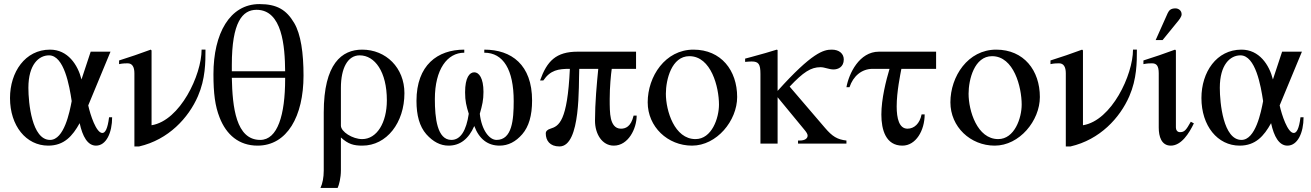

<svg xmlns="http://www.w3.org/2000/svg" viewBox="-20 -703 6416 940"><path d="M514 -129C507 -72 495 -52 481 -52C451 -52 422 -141 412 -187L521 -450H424L379 -314C361 -386 312 -460 225 -460C103 -460 29 -350 29 -223C29 -87 108 10 216 10C294 10 335 -37 370 -100C384 -35 409 10 450 10C500 10 529 -53 529 -129ZM331 -208C321 -155 294 -18 225 -18C136 -18 119 -199 119 -273C119 -387 170 -432 220 -432C294 -432 320 -282 331 -208Z M967 -460C967 -336 862 -113 723 -90H722V-456L718 -460C666 -441 615 -423 563 -407V-389C580 -393 598 -393 605 -393C627 -393 638 -376 638 -344V14H661C805 -19 903 -126 949 -232C986 -317 986 -399 986 -460Z M1466 -333C1466 -443 1453 -536 1420 -591C1382 -655 1336 -683 1250 -683C1105 -683 1025 -539 1025 -340C1025 -245 1033 -184 1055 -128C1088 -43 1150 10 1241 10C1386 10 1466 -134 1466 -333ZM1115 -354V-385C1115 -595 1167 -655 1236 -655C1362 -655 1375 -476 1376 -354ZM1376 -316C1376 -140 1339 -18 1254 -18C1135 -18 1118 -179 1115 -322H1376Z M1565 132C1565 166 1559 196 1549 217H1633C1640 203 1649 167 1649 131V-30C1685 3 1712 10 1754 10C1873 10 1960 -102 1960 -247C1960 -371 1870 -460 1753 -460C1654 -460 1565 -392 1565 -152ZM1649 -273C1649 -369 1682 -432 1741 -432C1815 -432 1874 -352 1874 -212C1874 -102 1825 -22 1753 -22C1706 -22 1649 -58 1649 -88Z M2351 -445C2444 -445 2495 -362 2495 -208C2495 -116 2487 -18 2411 -18C2376 -18 2338 -65 2329 -146C2341 -188 2347 -213 2347 -253C2347 -321 2325 -349 2302 -349C2279 -349 2257 -324 2257 -251C2257 -208 2263 -185 2275 -146C2263 -64 2235 -18 2190 -18C2120 -18 2109 -126 2109 -218C2109 -364 2170 -445 2253 -445V-460C2122 -460 2019 -384 2019 -209C2019 -138 2034 -84 2067 -46C2100 -9 2136 10 2176 10C2232 10 2274 -22 2302 -86C2326 -22 2368 10 2426 10C2468 10 2505 -9 2537 -46C2569 -83 2585 -137 2585 -211C2585 -386 2484 -460 2351 -460Z M3082 -137C3069 -82 3042 -73 3020 -73C2990 -73 2977 -97 2971 -122C2965 -147 2965 -184 2965 -218C2965 -278 2971 -338 2975 -366H3094V-450H2808C2702 -450 2658 -404 2624 -309H2640C2675 -360 2713 -366 2770 -366C2758 -107 2716 -86 2675 -73C2661 -69 2652 -61 2652 -50C2652 -15 2672 14 2719 14C2825 14 2812 -288 2816 -366H2909C2902 -296 2893 -199 2893 -112C2893 -47 2928 10 2985 10C3056 10 3097 -73 3097 -137Z M3589 -228C3589 -358 3511 -460 3375 -460C3237 -460 3151 -329 3151 -202C3151 -82 3249 10 3368 10C3489 10 3589 -112 3589 -228ZM3500 -191C3500 -125 3465 -22 3385 -22C3282 -22 3240 -161 3240 -244C3240 -313 3268 -428 3355 -428C3462 -428 3500 -276 3500 -191Z M4124 0V-15C4079 -20 4055 -35 4019 -77L3846 -279C3913 -350 3950 -374 3997 -374C4018 -374 4038 -363 4061 -363C4082 -363 4111 -374 4111 -412C4111 -439 4090 -460 4052 -460C4012 -460 3956 -446 3787 -258V-458L3783 -460C3744 -448 3718 -440 3658 -424L3628 -416V-400C3641 -401 3650 -402 3660 -402C3694 -402 3703 -389 3703 -341V0H3787V-227L3918 -68C3928 -56 3934 -47 3934 -39C3934 -25 3920 -15 3896 -15H3887V0Z M4563 -366V-450H4283C4187 -450 4136 -343 4124 -276H4139C4157 -330 4198 -366 4253 -366H4335C4318 -309 4295 -219 4295 -142C4295 -67 4317 10 4398 10C4464 10 4507 -64 4507 -143H4492C4483 -98 4456 -73 4423 -73C4382 -73 4370 -123 4370 -182C4370 -254 4388 -339 4393 -366Z M5071 -228C5071 -358 4993 -460 4857 -460C4719 -460 4633 -329 4633 -202C4633 -82 4731 10 4850 10C4971 10 5071 -112 5071 -228ZM4982 -191C4982 -125 4947 -22 4867 -22C4764 -22 4722 -161 4722 -244C4722 -313 4750 -428 4837 -428C4944 -428 4982 -276 4982 -191Z M5527 -460C5527 -336 5422 -113 5283 -90H5282V-456L5278 -460C5226 -441 5175 -423 5123 -407V-389C5140 -393 5158 -393 5165 -393C5187 -393 5198 -376 5198 -344V14H5221C5365 -19 5463 -126 5509 -232C5546 -317 5546 -399 5546 -460Z M5638 -507H5672L5738 -588C5754 -607 5765 -621 5765 -633C5765 -653 5748 -662 5735 -662C5714 -662 5704 -654 5697 -639ZM5810 -107C5787 -66 5779 -56 5757 -56C5742 -56 5737 -69 5737 -79V-456L5733 -460C5681 -441 5630 -423 5578 -407V-389C5597 -393 5611 -393 5620 -393C5642 -393 5653 -381 5653 -344V-78C5653 -35 5666 10 5712 10C5764 10 5802 -51 5825 -99Z M6347 -129C6340 -72 6328 -52 6314 -52C6284 -52 6255 -141 6245 -187L6354 -450H6257L6212 -314C6194 -386 6145 -460 6058 -460C5936 -460 5862 -350 5862 -223C5862 -87 5941 10 6049 10C6127 10 6168 -37 6203 -100C6217 -35 6242 10 6283 10C6333 10 6362 -53 6362 -129ZM6164 -208C6154 -155 6127 -18 6058 -18C5969 -18 5952 -199 5952 -273C5952 -387 6003 -432 6053 -432C6127 -432 6153 -282 6164 -208Z"/></svg>

Font: STIXGeneral
Style: Regular
Weight: 400
Designer: MicroPress Inc., with final additions and corrections provided by Coen Hoffman, Elsevier (retired)
Version: Version 1.1.0